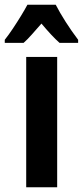

<svg xmlns="http://www.w3.org/2000/svg" viewBox="-53 -786 348 806"><path d="M187 0H57V-547H187ZM181 -766Q198 -733 222.5 -694.5Q247 -656 275 -619V-606H197Q180 -621 161 -641.5Q142 -662 121 -687Q99 -662 80 -640.5Q61 -619 46 -606H-33V-619Q-17 -639 1 -666Q19 -693 35.5 -720Q52 -747 62 -766Z"/></svg>

Font: Noto Sans ExtraCondensed
Style: Bold
Weight: 700
Width: 2
Designer: Monotype Design Team
Foundry: Monotype Imaging Inc.
Version: Version 2.013; ttfautohint (v1.8.4.7-5d5b)